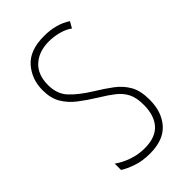

<svg xmlns="http://www.w3.org/2000/svg" viewBox="-176 -595 664 664"><g transform="rotate(-45 156.0 -263.5)"><path d="M278 -123Q278 -63 245.5 -26.5Q213 10 147 10Q110 10 81.5 0Q53 -10 36 -21V-52Q58 -36 87 -26Q116 -16 147 -16Q200 -16 225.5 -44.5Q251 -73 251 -125Q251 -160 240 -181.5Q229 -203 208 -219.5Q187 -236 157 -254Q123 -275 96.5 -295.5Q70 -316 54.5 -342.5Q39 -369 39 -408Q39 -461 72 -499Q105 -537 175 -537Q234 -537 275 -510L262 -487Q246 -499 222 -505.5Q198 -512 174 -512Q125 -512 95 -485Q65 -458 65 -407Q65 -364 89.5 -337Q114 -310 162 -280Q195 -260 221 -240.5Q247 -221 262.5 -194Q278 -167 278 -123Z"/></g></svg>

Font: Noto Sans Thai ExtCond Thin
Style: Regular
Weight: 100
Width: 2
Designer: Monotype Design Team
Foundry: Monotype Imaging Inc.
Version: Version 2.002; ttfautohint (v1.8.4.7-5d5b)